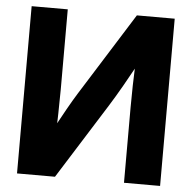

<svg xmlns="http://www.w3.org/2000/svg" viewBox="-52 -780 831 832"><g transform="rotate(5 363.5 -364.0)"><path d="M517.6 0V-328.1Q517.6 -374.6 518.8 -423.8Q520.9 -501.2 524.6 -569.5L552.7 -553.1Q511.7 -478.9 478.3 -420Q449.5 -369.4 423.3 -327.7L217.4 0H52.3V-727.5H209.4V-379.7Q209.4 -337.7 207.9 -273.8Q206.6 -204.2 203.5 -152.3L185.5 -193.4Q250.5 -313.6 283.7 -366.7L510 -727.5H674.6V0Z"/></g></svg>

Font: Intratopia Thin
Style: Regular
Weight: 100
Designer: Rasmus Andersson
Foundry: rsms
Version: Version 3.000;Glyphs 3.2.3 (3260)